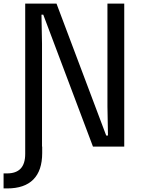

<svg xmlns="http://www.w3.org/2000/svg" viewBox="-43 -820 813 1074"><path d="M-23 234V150H-4Q47 150 72.5 123Q98 96 98 41V0L145 -20L193 0V36Q193 134 143.5 184Q94 234 -3 234ZM98 0V-800H273L551 -62H561L558 -225V-800H652V0H477L199 -738H189L192 -575V0Z"/></svg>

Font: Martian Mono SemiExpanded Light
Style: Regular
Weight: 300
Width: 6
Monospace: yes
Designer: Roman Shamin
Foundry: Evil Martians
Version: Version 0.930